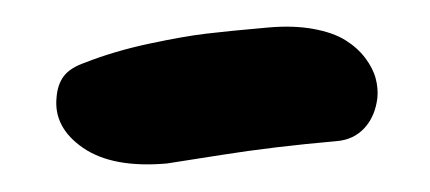

<svg xmlns="http://www.w3.org/2000/svg" viewBox="-28 -406 587 262"><g transform="rotate(-5 265.5 -275.5)"><path d="M191.9 -189Q117.7 -189 79.8 -220.2Q42 -251.5 49.8 -292Q52.7 -309.6 62.3 -320.1Q71.8 -330.6 92.8 -335.9Q134.3 -348.1 182.4 -354Q230.5 -359.9 260.7 -360.8Q291 -361.8 346.2 -361.8Q380.4 -361.8 407 -354.5Q433.6 -347.2 449.2 -335.4Q464.8 -323.7 474.1 -308.8Q483.4 -293.9 485.8 -280Q488.3 -266.1 485.8 -252.9Q480.5 -228 464.6 -213.6Q448.7 -199.2 425.8 -199.2Q338.9 -199.2 266.6 -194.1Q194.3 -189 191.9 -189Z"/></g></svg>

Font: Shantell Sans Bouncy
Style: Italic
Weight: 800
Italic angle: -11.31°
Designer: Stephen Nixon, Anya Danilova, Shantell Martin
Foundry: Arrow Type
Version: Version 1.006;[9816181b4]